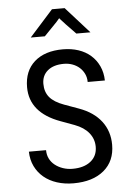

<svg xmlns="http://www.w3.org/2000/svg" viewBox="-63 -1001 725 1057"><g transform="rotate(-5 300.0 -472.5)"><path d="M300 10Q251 10 209 -3.5Q167 -17 136.5 -42.5Q106 -68 88.5 -104Q71 -140 70 -185H165Q165 -159 175.5 -138Q186 -117 205 -102Q224 -87 249 -78.5Q274 -70 302 -70Q365 -70 402 -99.5Q439 -129 439 -180Q439 -223 412 -256.5Q385 -290 334 -309L258 -337Q91 -398 91 -539Q91 -629 148 -679.5Q205 -730 305 -730Q352 -730 391 -717Q430 -704 458.5 -679Q487 -654 503.5 -618.5Q520 -583 521 -539H426Q426 -564 416 -584.5Q406 -605 389.5 -619.5Q373 -634 351 -642Q329 -650 304 -650Q247 -650 214.5 -623Q182 -596 182 -550Q182 -505 206.5 -475.5Q231 -446 286 -426L366 -397Q446 -368 488 -313Q530 -258 530 -183Q530 -93 468.5 -41.5Q407 10 300 10ZM265 -955H335L465 -810H387L332 -867Q323 -877 317.5 -883Q312 -889 308 -893Q304 -898 302 -901H299Q297 -898 293 -894Q289 -889 283.5 -883Q278 -877 269 -868L213 -810H135Z"/></g></svg>

Font: JetBrainsMono NF
Style: Regular
Weight: 400
Monospace: yes
Designer: Philipp Nurullin, Konstantin Bulenkov
Foundry: JetBrains
Version: Version 1.0.2; ttfautohint (v1.8.3)